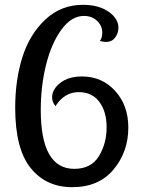

<svg xmlns="http://www.w3.org/2000/svg" viewBox="-20 -770 584 796"><path d="M43 -323Q43 -439 73 -533.5Q103 -628 168 -689Q233 -750 324 -750Q389 -750 430 -721.5Q471 -693 471 -655Q471 -633 457.5 -614.5Q444 -596 419 -596Q412 -596 394 -600Q404 -613 404 -635Q404 -663 382.5 -683.5Q361 -704 328 -704Q276 -704 234.5 -647Q193 -590 171 -501.5Q149 -413 149 -314Q149 -70 288 -70Q358 -70 390 -122.5Q422 -175 422 -242Q422 -307 392 -347.5Q362 -388 306 -388Q247 -388 210 -330Q196 -347 196 -366Q196 -400 230 -426.5Q264 -453 320 -453Q403 -453 457.5 -393Q512 -333 512 -241Q512 -141 451 -67.5Q390 6 279 6Q171 6 107 -73.5Q43 -153 43 -323Z"/></svg>

Font: Lobster Two
Style: Regular
Weight: 400
Designer: Pablo Impallari
Foundry: Pablo Impallari. www.impallari.com
Version: Version 1.006